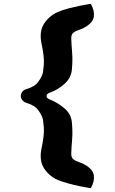

<svg xmlns="http://www.w3.org/2000/svg" viewBox="-20 -835 596 997"><path d="M427 24Q464 47 467.5 77Q471 107 452 142Q452 142 435.5 139.5Q419 137 392.5 131.5Q366 126 336.5 118Q307 110 281 100Q237 81 210 41Q183 1 195 -61Q204 -103 206.5 -129.5Q209 -156 207.5 -175Q206 -194 203 -214Q199 -234 180 -261Q161 -288 119 -300Q104 -305 96 -315Q88 -325 88 -336Q88 -348 96 -358.5Q104 -369 119 -373Q161 -385 180 -412Q199 -439 203 -459Q206 -479 207.5 -498Q209 -517 206.5 -543.5Q204 -570 195 -612Q183 -674 210 -714Q237 -754 281 -773Q307 -784 336.5 -791.5Q366 -799 392.5 -804.5Q419 -810 435.5 -812.5Q452 -815 452 -815Q471 -780 467.5 -750Q464 -720 427 -697Q410 -686 392 -680.5Q374 -675 361.5 -665.5Q349 -656 350 -634Q351 -603 354.5 -562.5Q358 -522 353 -472Q349 -430 315 -399.5Q281 -369 239 -354Q222 -348 222 -336.5Q222 -325 235 -320Q277 -304 313 -274Q349 -244 353 -201Q358 -151 354.5 -110.5Q351 -70 350 -39Q349 -17 361.5 -7.5Q374 2 392 7.5Q410 13 427 24Z"/></svg>

Font: Potta One
Style: Regular
Weight: 400
Designer: 108,108go
Foundry: Font Zone 108
Version: Version 1.000